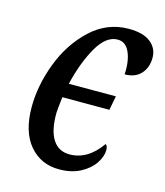

<svg xmlns="http://www.w3.org/2000/svg" viewBox="-89 -615 597 694"><g transform="rotate(15 209.0 -268.0)"><path d="M42 -183Q42 -263 74 -347.5Q106 -432 167 -489Q228 -546 309 -546Q363 -546 390.5 -524Q418 -502 418 -467Q418 -430 396.5 -406.5Q375 -383 336 -383Q339 -433 324.5 -465.5Q310 -498 280 -498Q237 -498 203.5 -440Q170 -382 150 -298H326L316 -245H140Q135 -204 134 -186Q133 -121 154.5 -86.5Q176 -52 218 -52Q286 -52 335 -122Q343 -117 343 -101Q343 -78 326 -52Q309 -26 275.5 -8Q242 10 195 10Q127 10 84.5 -40Q42 -90 42 -183Z"/></g></svg>

Font: Noto Serif Cond
Style: Italic
Weight: 400
Width: 3
Italic angle: -12°
Designer: Monotype Design Team
Foundry: Monotype Imaging Inc.
Version: Version 1.001